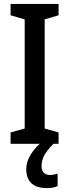

<svg xmlns="http://www.w3.org/2000/svg" viewBox="-20 -734 354 980"><path d="M279 0H34V-58L106 -78V-635L34 -656V-714H279V-656L208 -635V-78L279 -58ZM192 113Q192 159 236 159Q249 159 258 156.5Q267 154 274 152V216Q263 221 249.5 223.5Q236 226 218 226Q166 226 140 201Q114 176 114 129Q114 91 137.5 53.5Q161 16 200 -14L253 0Q220 33 206 59Q192 85 192 113Z"/></svg>

Font: Noto Sans Lao Condensed Medium
Style: Regular
Weight: 500
Width: 3
Designer: Monotype Design Team
Foundry: Monotype Imaging Inc.
Version: Version 2.003; ttfautohint (v1.8.4.7-5d5b)